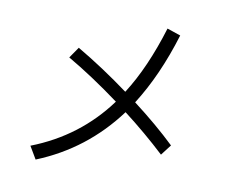

<svg xmlns="http://www.w3.org/2000/svg" viewBox="-84 -883 1168 996"><g transform="rotate(10 500.0 -385.0)"><path d="M800 -129Q697 -225 581 -314Q417 -93 164 9L125 -57Q370 -152 522 -359Q374 -468 244 -543L284 -601Q424 -519 561 -418Q654 -563 720 -779L791 -755Q724 -535 621 -373Q747 -277 843 -185Z"/></g></svg>

Font: IBM Plex Sans SC
Style: Regular
Weight: 400
Designer: Mike Abbink; Paul van der Laan; Pieter van Rosmalen; Eunyou Noh; Wujin Sim; Chorong Kim; Dohee Lee; Yejin We; Jinhee Kim
Foundry: Sandoll Inc.
Version: Version 1.000